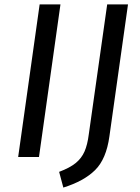

<svg xmlns="http://www.w3.org/2000/svg" viewBox="-20 -709 632 867"><path d="M156 0H62L159 -689H253ZM474 -93Q460 9 409.5 59Q359 109 266 138L247 67Q295 49 321.5 27.5Q348 6 361.5 -24.5Q375 -55 381 -103L464 -689H558Z"/></svg>

Font: Fira Sans
Style: Italic
Weight: 400
Italic angle: -8°
Designer: bBox Type GmbH & Carrois Corporate GbR & Edenspiekermann AG
Foundry: bBox Type GmbH & Carrois Corporate GbR & Edenspiekermann AG
Version: Version 4.301